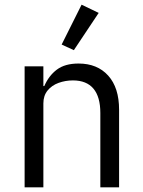

<svg xmlns="http://www.w3.org/2000/svg" viewBox="-20 -799 608 819"><path d="M165 0H85V-516H165V-432H169Q188 -476 222.5 -502Q257 -528 315 -528Q395 -528 441.5 -476.5Q488 -425 488 -331V0H408V-317Q408 -386 378.5 -421Q349 -456 291 -456Q259 -456 230 -445.5Q201 -435 183 -413Q165 -391 165 -358ZM401 -744 295 -585 243 -609 328 -779Z"/></svg>

Font: IBM Plex Sans Var
Style: Regular
Weight: 400
Designer: Mike Abbink, Paul van der Laan, Pieter van Rosmalen
Foundry: Bold Monday
Version: Version 3.000